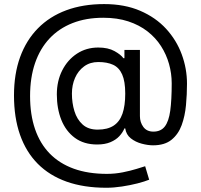

<svg xmlns="http://www.w3.org/2000/svg" viewBox="-20 -720 977 932"><path d="M496.1 191.4Q387.2 191.4 303.7 161.9Q220.2 132.3 163.3 75Q106.4 17.6 77.1 -65.9Q47.9 -149.4 47.9 -256.8Q47.9 -360.8 77.6 -442.9Q107.4 -524.9 164.1 -582.5Q220.7 -640.1 301.8 -670.2Q382.8 -700.2 485.4 -700.2Q585 -700.2 660.4 -667.7Q735.8 -635.3 786.4 -580.1Q836.9 -524.9 862.3 -455.8Q887.7 -386.7 887.7 -313.5Q887.7 -262.2 882.8 -209.5Q877.9 -156.7 861.8 -112.5Q845.7 -68.4 812.5 -41.5Q779.3 -14.6 722.7 -14.6Q698.2 -14.6 668.2 -22.5Q638.2 -30.3 615.2 -48.3Q592.3 -66.4 587.9 -96.7H584Q575.7 -76.7 559.1 -58.8Q542.5 -41 515.9 -29.8Q489.3 -18.6 451.7 -18.6Q387.2 -18.6 343.5 -50.8Q299.8 -83 277.8 -137.9Q255.9 -192.9 255.9 -261.7Q255.9 -326.7 282 -378.2Q308.1 -429.7 353.5 -459.5Q398.9 -489.3 457 -489.3Q504.9 -489.3 535.9 -471.9Q566.9 -454.6 579.1 -437.5H584V-477.5H659.2V-156.2Q659.2 -126.5 675.8 -103.8Q692.4 -81.1 724.6 -81.1Q760.7 -81.1 780 -106Q799.3 -130.9 806.4 -182.6Q813.5 -234.4 813.5 -315.4Q813.5 -363.3 800.5 -409.4Q787.6 -455.6 761.7 -496.1Q735.8 -536.6 696 -567.6Q656.2 -598.6 602.8 -616.2Q549.3 -633.8 481.4 -633.8Q397.9 -633.8 332 -607.9Q266.1 -582 220.2 -533Q174.3 -483.9 150.1 -413.6Q126 -343.3 126 -253.9Q126 -163.6 150.1 -93.3Q174.3 -22.9 221.4 25.4Q268.6 73.7 338.1 98.9Q407.7 124 499 124Q538.1 124 575.9 116.5Q613.8 108.9 642.8 99.9Q671.9 90.8 684.6 86.9L704.1 152.3Q682.6 161.1 647.5 170.2Q612.3 179.2 572.3 185.3Q532.2 191.4 496.1 191.4ZM454.1 -90.8Q502 -90.8 531.5 -110.1Q561 -129.4 574.5 -168.2Q587.9 -207 587.9 -265.6Q587.9 -325.2 573 -358.6Q558.1 -392.1 529.1 -405.5Q500 -418.9 457 -418.9Q417 -418.9 388.2 -397.7Q359.4 -376.5 344.2 -341.8Q329.1 -307.1 329.1 -265.6Q329.1 -220.2 341.3 -180.4Q353.5 -140.6 380.9 -115.7Q408.2 -90.8 454.1 -90.8Z"/></svg>

Font: Inter V
Style: 
Weight: 400
Designer: Rasmus Andersson
Foundry: rsms
Version: Version 4.000;git-a3f224843